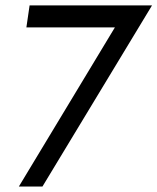

<svg xmlns="http://www.w3.org/2000/svg" viewBox="-20 -680 574 700"><path d="M87.9 -660.2H534.2L134.8 0H48.8L398.9 -580.1H76.2Z"/></svg>

Font: Human Sans
Style: Italic
Weight: 400
Italic angle: -8°
Designer: Tim Radville
Foundry: Continuum
Version: Version 1.000;FEAKit 1.0